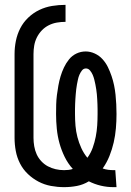

<svg xmlns="http://www.w3.org/2000/svg" viewBox="-20 -763 540 791"><path d="M447 8Q421 8 395.5 2Q370 -4 346 -16Q323 -2 297 3Q271 8 244 8Q217 8 190 3Q163 -2 139 -14.5Q115 -27 95 -46Q75 -65 62.5 -89.5Q50 -114 45 -141Q40 -168 40 -195V-540Q40 -568 45.5 -595Q51 -622 63.5 -646.5Q76 -671 96.5 -690.5Q117 -710 142 -722Q167 -734 194.5 -738.5Q222 -743 250 -743V-673Q232 -673 214.5 -670Q197 -667 181 -659Q165 -651 152.5 -638Q140 -625 132 -609Q124 -593 121 -575.5Q118 -558 118 -540V-195Q118 -178 121 -160.5Q124 -143 131 -127.5Q138 -112 150 -99Q162 -86 177 -78Q192 -70 209 -66Q226 -62 244 -62Q253 -62 262 -63Q271 -64 280 -67Q260 -89 246.5 -116.5Q233 -144 225 -173Q217 -202 214 -232.5Q211 -263 211 -293Q211 -313 211.5 -332.5Q212 -352 214.5 -371.5Q217 -391 220.5 -410.5Q224 -430 229.5 -448.5Q235 -467 243.5 -485Q252 -503 264.5 -518.5Q277 -534 295 -542.5Q313 -551 333 -551Q352 -551 370.5 -542.5Q389 -534 402.5 -519Q416 -504 424.5 -486.5Q433 -469 439.5 -450Q446 -431 450 -411.5Q454 -392 456 -372.5Q458 -353 459 -333Q460 -313 460 -293Q460 -264 457.5 -234.5Q455 -205 448.5 -176.5Q442 -148 431 -120.5Q420 -93 403 -69Q414 -65 425.5 -63.5Q437 -62 448 -62H455L460 8ZM340 -113Q354 -132 362 -154.5Q370 -177 374.5 -200Q379 -223 380.5 -246.5Q382 -270 382 -293Q382 -303 382 -313.5Q382 -324 381.5 -334Q381 -344 380.5 -354.5Q380 -365 379 -375Q378 -385 376.5 -395Q375 -405 373 -415Q371 -425 368.5 -435Q366 -445 362 -454.5Q358 -464 351 -472.5Q344 -481 334 -481Q324 -481 317.5 -472.5Q311 -464 307 -454.5Q303 -445 301 -435Q299 -425 297 -415Q295 -405 294 -395Q293 -385 292 -374.5Q291 -364 290.5 -354Q290 -344 289.5 -334Q289 -324 289 -313.5Q289 -303 289 -293Q289 -269 291 -245Q293 -221 299 -198Q305 -175 315 -153Q325 -131 340 -113Z"/></svg>

Font: Iosevka NFM
Style: Regular
Weight: 400
Monospace: yes
Designer: Belleve Invis
Foundry: Belleve Invis
Version: Version 29.0.4; ttfautohint (v1.8.4);Nerd Fonts 3.3.0